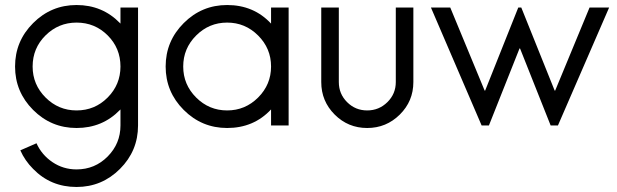

<svg xmlns="http://www.w3.org/2000/svg" viewBox="-20 -500 2457 765"><path d="M530 -470V0Q530 101 458 173Q386 245 285 245Q182 245 112 173Q79 140 61 99L125 71V70Q146 117 189 146Q232 175 285 175Q358 175 409 123.5Q460 72 460 0V-64L458 -62Q388 10 285 10Q184 10 112 -62Q40 -134 40 -235Q40 -336 112 -408Q184 -480 285 -480Q388 -480 458 -408L460 -406V-470ZM285 -60Q358 -60 409 -111.5Q460 -163 460 -235Q460 -308 409 -359Q358 -410 285 -410Q213 -410 161.5 -359Q110 -308 110 -235Q110 -163 161.5 -111.5Q213 -60 285 -60Z M1008.5 -358.5Q957 -410 885 -410Q813 -410 761.5 -358.5Q710 -307 710 -235Q710 -163 761.5 -111.5Q813 -60 885 -60Q957 -60 1008.5 -111.5Q1060 -163 1060 -235Q1060 -307 1008.5 -358.5ZM885 10Q784 10 712 -62Q640 -134 640 -235Q640 -336 712 -408Q784 -480 885 -480Q991 -480 1060 -406V-470H1130V0H1060V-64Q991 10 885 10Z M1260 -173V-470H1330V-173Q1330 -126 1363 -93Q1396 -60 1443 -60Q1490 -60 1523.5 -93Q1557 -126 1557 -173V-470H1627V-173Q1627 -97 1573 -43.5Q1519 10 1443 10Q1367 10 1313.5 -43.5Q1260 -97 1260 -173Z M2045 -470H2057L2190 -139H2192L2329 -470H2407L2203 0H2174L2052 -307H2050L1928 0H1899L1697 -470H1774L1911 -139H1913Z"/></svg>

Font: HansKendrickRegular
Style: Regular
Weight: 400
Designer: Alfredo Marco Pradil
Foundry: Hanken Studio
Version: Version 1.000;PS 001.001;hotconv 1.0.56